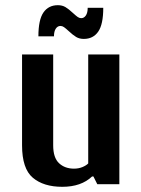

<svg xmlns="http://www.w3.org/2000/svg" viewBox="-20 -710 545 740"><path d="M65 -150V-500H185V-150Q185 -102 207.5 -81Q230 -60 265 -60Q283 -60 297.5 -66Q312 -72 320 -80V-500H440V0H355L340 -30H335Q293 10 220 10Q148 10 106.5 -25Q65 -60 65 -150ZM245 -590Q233 -601 226.5 -605.5Q220 -610 213 -610Q202 -610 195 -599.5Q188 -589 188 -570H128Q128 -634 147.5 -662Q167 -690 203 -690Q220 -690 232.5 -682.5Q245 -675 261 -660Q273 -649 279.5 -644.5Q286 -640 293 -640Q304 -640 311 -650.5Q318 -661 318 -680H378Q378 -616 358.5 -588Q339 -560 303 -560Q286 -560 273.5 -567.5Q261 -575 245 -590Z"/></svg>

Font: Cuprum
Style: Bold
Weight: 700
Designer: Jovanny Lemonad
Foundry: Jovanny Lemonad
Version: Version 2.000